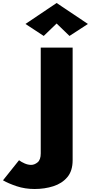

<svg xmlns="http://www.w3.org/2000/svg" viewBox="-200 -1018 607 1282"><path d="M178 -861 92 -778 -30 -858 178 -998 387 -858 264 -778ZM-73 52Q-57 64 -35 73.5Q-13 83 8 83Q30 83 51 66Q72 49 72 6V-700H285V52Q285 123 249.5 165Q214 207 156 225.5Q98 244 31 244Q-33 244 -88.5 225.5Q-144 207 -180 186Z"/></svg>

Font: Jost* Heavy
Style: Regular
Weight: 800
Version: Version 3.7